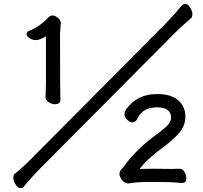

<svg xmlns="http://www.w3.org/2000/svg" viewBox="-20 -869 1040 982"><path d="M259 -336Q246 -336 229.5 -346Q213 -356 213 -372L215 -443V-683Q183 -664 164 -664Q144 -664 130 -674Q116 -684 116 -695Q116 -706 130 -712Q156 -721 184 -741.5Q212 -762 223.5 -776Q235 -790 249 -790Q261 -790 276 -778Q291 -766 291 -750L287 -693Q287 -402 289 -358Q289 -336 259 -336ZM83 93Q71 93 59.5 74Q48 55 48 41Q48 26 55 20Q90 -7 137 -54L828 -749Q887 -812 909 -840Q917 -849 929 -849Q941 -849 952.5 -830Q964 -811 964 -797Q964 -782 957 -776Q939 -760 917 -740.5Q895 -721 875 -701L184 -6Q145 33 102 85Q94 93 83 93ZM640 69H636Q617 69 604 51.5Q591 34 591 22Q591 11 595.5 4Q600 -3 604.5 -7Q609 -11 612 -15Q631 -44 671.5 -87Q712 -130 759 -164.5Q806 -199 830.5 -221.5Q855 -244 855 -269Q855 -293 837 -306.5Q819 -320 783 -320Q714 -320 687 -270Q675 -243 658 -243Q646 -243 631.5 -255.5Q617 -268 617 -284Q617 -298 624 -308Q679 -388 784 -388Q856 -388 892 -355.5Q928 -323 928 -274Q928 -226 897.5 -190.5Q867 -155 819 -119Q736 -60 694 -5Q721 -6 761 -6L856 -5L898 -6Q913 -6 923 9.5Q933 25 933 44Q933 67 910 67Q904 67 878 64.5Q852 62 809 62H729Q677 62 640 69Z"/></svg>

Font: LXGW WenKai Mono Medium
Style: Regular
Weight: 500
Monospace: yes
Designer: LXGW / Fontworks Inc.
Foundry: LXGW / Fontworks Inc.
Version: Version 1.520; June 14, 2025